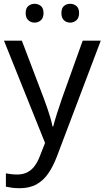

<svg xmlns="http://www.w3.org/2000/svg" viewBox="-20 -750 550 1010"><path d="M1 -536H95L211 -231Q221 -204 229.5 -179Q238 -154 245 -130.5Q252 -107 256 -85H260Q266 -110 279 -150.5Q292 -191 306 -232L415 -536H510L279 74Q260 124 234.5 161.5Q209 199 172.5 219.5Q136 240 84 240Q60 240 42 237.5Q24 235 11 232V162Q22 164 37.5 166Q53 168 70 168Q101 168 123.5 156.5Q146 145 162 123.5Q178 102 189 73L217 2ZM115 -681Q115 -707 129 -718.5Q143 -730 162 -730Q181 -730 195 -718.5Q209 -707 209 -681Q209 -656 195 -643.5Q181 -631 162 -631Q143 -631 129 -643.5Q115 -656 115 -681ZM303 -681Q303 -707 316.5 -718.5Q330 -730 349 -730Q368 -730 382 -718.5Q396 -707 396 -681Q396 -656 382 -643.5Q368 -631 349 -631Q330 -631 316.5 -643.5Q303 -656 303 -681Z"/></svg>

Font: Noto Sans Khmer UI
Style: Regular
Weight: 400
Designer: Danh Hong and the Monotype Design Team
Foundry: Monotype Imaging Inc.
Version: Version 2.002